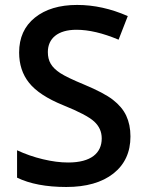

<svg xmlns="http://www.w3.org/2000/svg" viewBox="-20 -744 590 774"><path d="M505.9 -193.8C505.9 -226.1 500 -253.9 488.8 -277.8C477.5 -301.8 459.5 -322.8 435.1 -341.8C410.6 -360.8 372.1 -380.9 319.8 -402.8C273.4 -421.9 241.2 -437.5 223.1 -449.2C187.5 -472.7 172.9 -497.1 172.9 -534.2C172.9 -588.4 212.4 -624 288.1 -624C337.9 -624 394.5 -610.8 458 -584L495.1 -679.2C427.2 -709 359.4 -724.1 291 -724.1C219.7 -724.1 163.1 -707 120.6 -672.9C78.1 -638.7 57.1 -591.8 57.1 -532.2C57.1 -484.9 70.3 -443.8 97.2 -410.2C124 -376.5 169.9 -346.2 234.9 -319.8C297.9 -294.4 339.8 -272.5 359.9 -253.9C379.9 -235.4 390.1 -212.9 390.1 -186C390.1 -127 347.2 -88.9 254.9 -88.9C223.1 -88.9 189.5 -93.3 152.8 -102.1C116.2 -110.8 81.5 -123 48.8 -138.2V-27.8C100.1 -2.9 166.5 9.8 247.1 9.8C327.6 9.8 391.1 -8.3 437 -44.4C482.9 -80.6 505.9 -130.4 505.9 -193.8Z"/></svg>

Font: Sahel SemiBold
Style: Bold
Weight: 600
Foundry: Saber Rastikerdar (saber.rastikerdar@gmail.com)
Version: Version 3.4.0